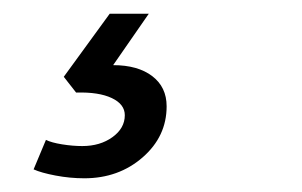

<svg xmlns="http://www.w3.org/2000/svg" viewBox="-20 -33 440 280"><path d="M29 214 47 171Q55 175 70.5 177.5Q86 180 100 180Q126 180 144 167Q162 154 162 135Q162 119 143 110Q124 101 91 102L73 79L140 -13H197L145 62Q181 62 202 78Q223 94 223 122Q223 166 188 196.5Q153 227 103 227Q82 227 61 223Q40 219 29 214Z"/></svg>

Font: Sarabun
Style: Italic
Weight: 400
Italic angle: -10°
Designer: Suppakit Chalermlarp | Katatrad Co.,Ltd.
Foundry: Cadson Demak Co.,Ltd.
Version: Version 1.000; ttfautohint (v1.6)